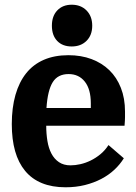

<svg xmlns="http://www.w3.org/2000/svg" viewBox="-20 -784 577 814"><path d="M176 -251H508Q510 -275 510 -287Q510 -299 510 -311Q510 -367 492.5 -411.5Q475 -456 443.5 -486.5Q412 -517 368 -533.5Q324 -550 270 -550Q211 -550 166 -530.5Q121 -511 91 -473.5Q61 -436 45.5 -381.5Q30 -327 30 -258Q30 -193 44 -143.5Q58 -94 86.5 -59.5Q115 -25 158 -7.5Q201 10 258 10Q302 10 340 0.5Q378 -9 409.5 -25.5Q441 -42 465 -64.5Q489 -87 505 -113L440 -169Q425 -146 405.5 -130Q386 -114 364.5 -103.5Q343 -93 321 -88Q299 -83 279 -83Q250 -83 230 -96.5Q210 -110 198 -133Q186 -156 181 -186.5Q176 -217 176 -251ZM271 -470Q314 -470 339.5 -438Q365 -406 365 -346V-326H177Q182 -401 203.5 -435.5Q225 -470 271 -470ZM200 -675Q200 -634 222.5 -610.5Q245 -587 284 -587Q323 -587 347 -611Q371 -635 371 -675Q371 -715 347 -739.5Q323 -764 284 -764Q246 -764 223 -740Q200 -716 200 -675Z"/></svg>

Font: GradeGX
Style: Regular
Weight: 100
Width: 1
Designer: Adam Twardoch
Foundry: Adam Twardoch
Version: Version 2.002; DEVELOPMENT